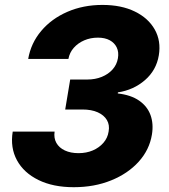

<svg xmlns="http://www.w3.org/2000/svg" viewBox="-20 -758 692 788"><path d="M282.7 10.3Q197.8 10.3 137.7 -19.3Q77.6 -48.8 49.6 -100.3Q21.5 -151.9 32.2 -217.8H204.1Q200.2 -191.4 211.4 -171.4Q222.7 -151.4 246.3 -140.4Q270 -129.4 302.2 -129.4Q334.5 -129.4 360.8 -140.6Q387.2 -151.9 404.5 -171.9Q421.9 -191.9 425.8 -218.3Q430.7 -245.1 418.7 -265.4Q406.7 -285.6 381.1 -297.1Q355.5 -308.6 317.9 -308.6H247.6L268.1 -431.6H337.9Q371.1 -431.6 397.9 -442.6Q424.8 -453.6 442.1 -473.1Q459.5 -492.7 463.9 -518.6Q468.3 -543.9 459.2 -563Q450.2 -582 430.4 -592.8Q410.6 -603.5 381.8 -603.5Q351.6 -603.5 325.9 -592.5Q300.3 -581.5 283 -562Q265.6 -542.5 260.7 -516.1H95.7Q106.9 -581.1 149.2 -631.1Q191.4 -681.2 256.6 -709.5Q321.8 -737.8 400.4 -737.8Q478 -737.8 533.4 -710.7Q588.9 -683.6 615.2 -636.7Q641.6 -589.8 631.8 -530.8Q621.6 -469.7 575 -429.2Q528.3 -388.7 463.9 -378.9L463.4 -374.5Q517.6 -368.2 551 -345Q584.5 -321.8 597.7 -285.9Q610.8 -250 603.5 -205.6Q593.3 -143.1 549.1 -94.2Q504.9 -45.4 436 -17.6Q367.2 10.3 282.7 10.3Z"/></svg>

Font: Inter 17pt ExtraBold
Style: Italic
Weight: 800
Italic angle: -9.3988°
Version: Version 4.001;git-66647c0bb